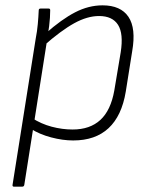

<svg xmlns="http://www.w3.org/2000/svg" viewBox="-20 -514 563 719"><path d="M254 12Q215 12 171.5 0.5Q128 -11 95 -32L100 -72Q134 -50 173.5 -39.5Q213 -29 252 -29Q317 -29 356 -65Q395 -101 408 -175L432 -318Q443 -388 422 -421Q401 -454 351 -454Q307 -454 258 -427Q209 -400 143 -342L150 -388Q211 -442 261.5 -468Q312 -494 364 -494Q432 -494 461 -451Q490 -408 475 -322L451 -171Q436 -80 386.5 -34Q337 12 254 12ZM32 185Q26 185 27 178L114 -371Q119 -396 121.5 -423.5Q124 -451 125 -475Q125 -482 132 -482H162Q168 -482 168 -476Q168 -463 167 -447.5Q166 -432 164 -416Q162 -400 159 -388L156 -362L71 178Q70 185 63 185Z"/></svg>

Font: Sofia Sans ExtraLight
Style: Italic
Weight: 250
Italic angle: -9°
Version: Version 4.100-B